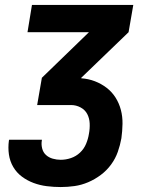

<svg xmlns="http://www.w3.org/2000/svg" viewBox="-20 -540 640 775"><path d="M225 215Q197 215 169 211.5Q141 208 115.5 198.5Q90 189 68.5 173Q47 157 33.5 134Q20 111 16 83.5Q12 56 16 27Q16 26 16.5 25.5Q17 25 17 24H149Q149 25 149 25Q149 25 149 26Q146 42 150 58.5Q154 75 165.5 85.5Q177 96 193 100.5Q209 105 225 105Q246 105 266.5 98Q287 91 303 76Q319 61 327.5 40.5Q336 20 339 0Q343 -21 342 -42Q341 -63 332 -80Q323 -97 305 -106.5Q287 -116 267 -116H130L149 -226L339 -410H91L109 -520H518L499 -410L308 -226V-224Q337 -222 363 -212Q389 -202 410.5 -185.5Q432 -169 446.5 -146Q461 -123 468 -96Q475 -69 474.5 -40Q474 -11 470 18Q465 46 455.5 73Q446 100 428.5 124Q411 148 387 166Q363 184 336 195.5Q309 207 281 211Q253 215 225 215Z"/></svg>

Font: Iosevka SS04 XBd Ex
Style: Italic
Weight: 800
Width: 7
Italic angle: -9°
Monospace: yes
Designer: Belleve Invis
Foundry: Belleve Invis
Version: Version 19.0.0; ttfautohint (v1.8.4)